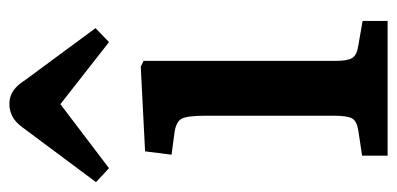

<svg xmlns="http://www.w3.org/2000/svg" viewBox="-250 -592 826 399"><g transform="rotate(-90 162.5 -393.0)"><path d="M38 0V-53L91 -61Q110 -64 115.5 -74Q121 -84 121 -111V-380Q121 -417 114.5 -428.5Q108 -440 85 -443L40 -449L47 -504L223 -513L235 -507V-108Q235 -83 241 -73.5Q247 -64 266 -61L318 -52V0ZM12 -579 -17 -606 97 -759Q108 -774 120 -780Q132 -786 145 -786Q155 -786 163 -783Q171 -780 179 -773Q187 -766 196 -752L303 -607L274 -579L145 -680Z"/></g></svg>

Font: Literata 18pt Medium
Style: Regular
Weight: 500
Designer: Latin by Veronika Burian and Jose Scaglione. Greek by Irene Vlachou. Cyrillic by Vera Evstafieva.
Foundry: TypeTogether
Version: Version 3.103;gftools[0.9.29]